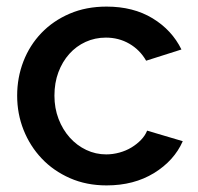

<svg xmlns="http://www.w3.org/2000/svg" viewBox="-20 -552 599 582"><path d="M32 -262Q32 -317 51 -366Q70 -415 105.5 -452Q141 -489 191 -510.5Q241 -532 303 -532Q384 -532 442.5 -496.5Q501 -461 530 -402L423 -368Q404 -401 372 -419.5Q340 -438 301 -438Q268 -438 239.5 -425Q211 -412 190 -388.5Q169 -365 157 -333Q145 -301 145 -262Q145 -224 157.5 -191.5Q170 -159 191.5 -135Q213 -111 241.5 -97.5Q270 -84 302 -84Q322 -84 342 -89.5Q362 -95 378.5 -105Q395 -115 407.5 -128Q420 -141 426 -156L534 -124Q508 -65 447 -27.5Q386 10 303 10Q242 10 192 -12Q142 -34 106.5 -71.5Q71 -109 51.5 -158Q32 -207 32 -262Z"/></svg>

Font: Oxford Sans SemiBold
Style: Regular
Weight: 600
Designer: Matt McInerney, Pablo Impallari, Rodrigo Fuenzalida
Foundry: Matt McInerney, Pablo Impallari, Rodrigo Fuenzalida
Version: Version 3.000g; ttfautohint (v1.5) -l 8 -r 28 -G 28 -x 14 -D